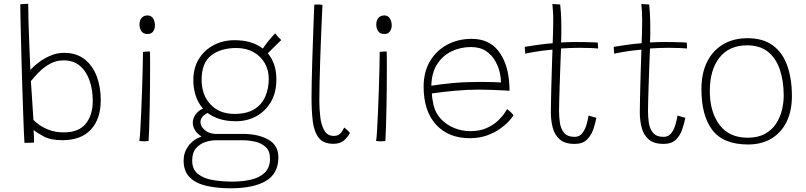

<svg xmlns="http://www.w3.org/2000/svg" viewBox="-20 -739 4233 1008"><path d="M108.5 11Q107 -6.5 105.2 -49Q103.5 -91.5 101.5 -150.2Q99.5 -209 97.2 -276.2Q95 -343.5 93.2 -411.5Q91.5 -479.5 90 -540.5Q88.5 -601.5 87.5 -647.8Q86.5 -694 86.5 -716.5Q93.5 -717.5 106.8 -718.2Q120 -719 128 -719Q128 -678 129.8 -619.2Q131.5 -560.5 134.2 -495.8Q137 -431 139.5 -372Q143 -376 157.5 -390Q172 -404 196 -420.5Q220 -437 250.8 -449.2Q281.5 -461.5 317 -461.5Q381.5 -461.5 424.2 -427.8Q467 -394 488 -337.8Q509 -281.5 509 -213.5Q509 -114.5 457.2 -58.8Q405.5 -3 307.5 -3Q245.5 -3 209.2 -22.8Q173 -42.5 156.5 -56.5Q157.5 -42 158.2 -22Q159 -2 159 9.5Q153.5 10 135.2 10.5Q117 11 108.5 11ZM155.5 -109.5Q163.5 -100.5 184.2 -85Q205 -69.5 238 -56.8Q271 -44 314.5 -44Q393 -44 430 -89.2Q467 -134.5 467 -209.5Q467 -267 450.5 -315.2Q434 -363.5 400.2 -392.8Q366.5 -422 314.5 -422Q274 -422 241.2 -403.5Q208.5 -385 183.8 -359.5Q159 -334 142 -313Q142.5 -306.5 144 -285.8Q145.5 -265 147.2 -237.8Q149 -210.5 150.8 -183.2Q152.5 -156 153.8 -135.8Q155 -115.5 155.5 -109.5Z M755 -560.5Q732 -560.5 722.2 -575.5Q712.5 -590.5 712.5 -609.5Q712.5 -634 724.5 -646Q736.5 -658 754.5 -658Q774 -658 783.8 -642.2Q793.5 -626.5 793.5 -605Q793.5 -588 784.2 -574.2Q775 -560.5 755 -560.5ZM760 1.5Q746.5 3 736.5 3Q728 3 721.8 2.2Q715.5 1.5 711.5 1Q714 -12 716.5 -53.8Q719 -95.5 721.5 -152.8Q724 -210 726 -270.8Q728 -331.5 729.2 -383.8Q730.5 -436 730.5 -466.5Q733 -467 747.8 -468Q762.5 -469 767 -469Q767.5 -457.5 767.8 -436.2Q768 -415 768 -388Q768 -340.5 767.5 -281.2Q767 -222 765.8 -164Q764.5 -106 763 -61.2Q761.5 -16.5 760 1.5Z M1218.5 -102.5Q1170 -102.5 1133.2 -114.2Q1096.5 -126 1070 -146Q1050 -136.5 1041.2 -123.8Q1032.5 -111 1032.5 -98Q1032.5 -76.5 1053.5 -57.5Q1074.5 -38.5 1108 -36Q1112.5 -36 1117 -36H1256Q1335.5 -36 1388.5 -6.2Q1441.5 23.5 1441.5 87.5Q1441.5 172 1376.2 210.8Q1311 249.5 1190.5 249.5Q1119 249.5 1063.2 236.5Q1007.5 223.5 975.8 191.8Q944 160 944 104Q944 62 968.5 28Q993 -6 1038 -22.5Q1015.5 -36 1003.8 -55.8Q992 -75.5 992 -95Q992 -117.5 1006.8 -138Q1021.5 -158.5 1046 -169Q1019 -199 1007 -238Q995 -277 995 -317.5Q995 -383 1024.2 -430Q1053.5 -477 1102.8 -502.5Q1152 -528 1211 -528Q1303 -528 1360 -484Q1375 -507 1393 -528.5Q1411 -550 1424.5 -564Q1428.5 -558.5 1440.2 -545.2Q1452 -532 1456.5 -528.5Q1449 -522 1426.8 -500Q1404.5 -478 1386 -459Q1431 -406 1431 -321.5Q1431 -253.5 1402.5 -204.5Q1374 -155.5 1326 -129Q1278 -102.5 1218.5 -102.5ZM1210.5 -141Q1276 -141 1315.5 -165.8Q1355 -190.5 1373 -232.5Q1391 -274.5 1391 -325Q1391 -371 1370 -407.5Q1349 -444 1310.8 -465.5Q1272.5 -487 1220.5 -487Q1139 -487 1088.8 -448Q1038.5 -409 1038.5 -320Q1038.5 -240.5 1085.2 -190.8Q1132 -141 1210.5 -141ZM1199.5 214.5Q1252 214.5 1297.2 204.2Q1342.5 194 1370 167.5Q1397.5 141 1397.5 93.5Q1397.5 53.5 1374.8 32.8Q1352 12 1319.5 4.8Q1287 -2.5 1258 -2.5H1110Q1086.5 -2.5 1058 6.8Q1029.5 16 1009.2 39.2Q989 62.5 989 104Q989 150 1019 174Q1049 198 1097 206.2Q1145 214.5 1199.5 214.5Z M1817 -41Q1808.5 -22.5 1787.5 -3.2Q1766.5 16 1731 16Q1677.5 16 1653 -16Q1628.5 -48 1622 -102.8Q1615.5 -157.5 1615.5 -225.5Q1615.5 -258.5 1616.5 -307.5Q1617.5 -356.5 1619.2 -413.5Q1621 -470.5 1623 -527.2Q1625 -584 1626.8 -633Q1628.5 -682 1630 -714.5Q1640 -715.5 1648.5 -715.5Q1663 -715.5 1673 -713Q1671.5 -685 1669.5 -639Q1667.5 -593 1665.2 -537Q1663 -481 1661 -421.8Q1659 -362.5 1657.8 -307.8Q1656.5 -253 1656.5 -210.5Q1656.5 -167 1661.5 -124.5Q1666.5 -82 1682.8 -53.8Q1699 -25.5 1732 -25.5Q1755 -25.5 1766.8 -38Q1778.5 -50.5 1787 -69.5Q1792.5 -66 1803.8 -55.5Q1815 -45 1817 -41Z M1998 -560.5Q1975 -560.5 1965.2 -575.5Q1955.5 -590.5 1955.5 -609.5Q1955.5 -634 1967.5 -646Q1979.5 -658 1997.5 -658Q2017 -658 2026.8 -642.2Q2036.5 -626.5 2036.5 -605Q2036.5 -588 2027.2 -574.2Q2018 -560.5 1998 -560.5ZM2003 1.5Q1989.5 3 1979.5 3Q1971 3 1964.8 2.2Q1958.5 1.5 1954.5 1Q1957 -12 1959.5 -53.8Q1962 -95.5 1964.5 -152.8Q1967 -210 1969 -270.8Q1971 -331.5 1972.2 -383.8Q1973.5 -436 1973.5 -466.5Q1976 -467 1990.8 -468Q2005.5 -469 2010 -469Q2010.5 -457.5 2010.8 -436.2Q2011 -415 2011 -388Q2011 -340.5 2010.5 -281.2Q2010 -222 2008.8 -164Q2007.5 -106 2006 -61.2Q2004.5 -16.5 2003 1.5Z M2675.5 -133Q2669 -122 2651 -102.2Q2633 -82.5 2604.2 -62.2Q2575.5 -42 2536 -27.8Q2496.5 -13.5 2446 -13.5Q2334 -13.5 2269 -85Q2204 -156.5 2204 -284Q2204 -361.5 2237.5 -417.8Q2271 -474 2328 -504.5Q2385 -535 2456 -535Q2545.5 -535 2593.8 -475Q2642 -415 2652 -319Q2655 -292 2655 -262.5Q2648 -263 2622.2 -264.5Q2596.5 -266 2561.2 -267.2Q2526 -268.5 2490.5 -268.5Q2433 -268.5 2367.8 -262.5Q2302.5 -256.5 2247.5 -248.5Q2248 -231 2250.8 -214.8Q2253.5 -198.5 2257 -183.5Q2267.5 -143 2296.2 -113Q2325 -83 2365 -66.8Q2405 -50.5 2449 -50.5Q2499.5 -50.5 2535.5 -67Q2571.5 -83.5 2594.8 -105.8Q2618 -128 2629.5 -146Q2641 -164 2642.5 -166.5Q2649 -161.5 2660.8 -150.8Q2672.5 -140 2675.5 -133ZM2244.5 -289Q2293.5 -297 2358 -303Q2422.5 -309 2504 -309Q2545.5 -309 2572.2 -308Q2599 -307 2610 -306Q2610 -328.5 2605 -353Q2598.5 -385 2581 -417Q2563.5 -449 2532.2 -470.5Q2501 -492 2452 -492Q2397.5 -492 2350.8 -469.5Q2304 -447 2275 -402Q2246 -357 2244.5 -289Z M3111 -120.5Q3105.5 -91 3094.5 -59.2Q3083.5 -27.5 3061 -5.5Q3038.5 16.5 2997 16.5Q2945.5 16.5 2918.5 -7.2Q2891.5 -31 2881.8 -68.8Q2872 -106.5 2872 -149Q2872 -171 2872.8 -206.8Q2873.5 -242.5 2874.5 -284Q2875.5 -325.5 2876.8 -365Q2878 -404.5 2879 -435Q2880 -465.5 2880.5 -478.5Q2821.5 -473 2783.5 -466.2Q2745.5 -459.5 2738 -457Q2737 -462.5 2736 -474.5Q2735 -486.5 2735 -493Q2762 -497.5 2803.5 -503.5Q2845 -509.5 2881.5 -512Q2882.5 -539.5 2883.5 -571.5Q2884.5 -603.5 2884.5 -634Q2884.5 -658 2883 -679.8Q2881.5 -701.5 2880 -718L2921 -715.5Q2922.5 -706 2924.8 -671.8Q2927 -637.5 2927 -588.5Q2927 -573.5 2926.8 -551.2Q2926.5 -529 2925.5 -516Q2939.5 -517 2961.2 -517.8Q2983 -518.5 2997 -518.5Q3023 -518.5 3049.2 -518Q3075.5 -517.5 3094.8 -516.8Q3114 -516 3118 -515.5Q3119 -512 3119.5 -500.2Q3120 -488.5 3120 -484.5Q3115 -485.5 3084.2 -486.8Q3053.5 -488 3022.5 -488Q3000 -488 2973.5 -487Q2947 -486 2925.5 -484.5Q2925 -469 2923.5 -436.5Q2922 -404 2920.8 -363.2Q2919.5 -322.5 2918 -281.5Q2916.5 -240.5 2915.8 -206.5Q2915 -172.5 2915 -155Q2915 -125 2919.5 -94Q2924 -63 2941.5 -41.8Q2959 -20.5 2997 -20.5Q3023.5 -20.5 3038.5 -41.5Q3053.5 -62.5 3060.5 -89.2Q3067.5 -116 3070 -132.5Q3072.5 -131.5 3081.8 -128.8Q3091 -126 3100 -123.5Q3109 -121 3111 -120.5Z M3578 -120.5Q3572.5 -91 3561.5 -59.2Q3550.5 -27.5 3528 -5.5Q3505.5 16.5 3464 16.5Q3412.5 16.5 3385.5 -7.2Q3358.5 -31 3348.8 -68.8Q3339 -106.5 3339 -149Q3339 -171 3339.8 -206.8Q3340.5 -242.5 3341.5 -284Q3342.5 -325.5 3343.8 -365Q3345 -404.5 3346 -435Q3347 -465.5 3347.5 -478.5Q3288.5 -473 3250.5 -466.2Q3212.5 -459.5 3205 -457Q3204 -462.5 3203 -474.5Q3202 -486.5 3202 -493Q3229 -497.5 3270.5 -503.5Q3312 -509.5 3348.5 -512Q3349.5 -539.5 3350.5 -571.5Q3351.5 -603.5 3351.5 -634Q3351.5 -658 3350 -679.8Q3348.5 -701.5 3347 -718L3388 -715.5Q3389.5 -706 3391.8 -671.8Q3394 -637.5 3394 -588.5Q3394 -573.5 3393.8 -551.2Q3393.5 -529 3392.5 -516Q3406.5 -517 3428.2 -517.8Q3450 -518.5 3464 -518.5Q3490 -518.5 3516.2 -518Q3542.5 -517.5 3561.8 -516.8Q3581 -516 3585 -515.5Q3586 -512 3586.5 -500.2Q3587 -488.5 3587 -484.5Q3582 -485.5 3551.2 -486.8Q3520.5 -488 3489.5 -488Q3467 -488 3440.5 -487Q3414 -486 3392.5 -484.5Q3392 -469 3390.5 -436.5Q3389 -404 3387.8 -363.2Q3386.5 -322.5 3385 -281.5Q3383.5 -240.5 3382.8 -206.5Q3382 -172.5 3382 -155Q3382 -125 3386.5 -94Q3391 -63 3408.5 -41.8Q3426 -20.5 3464 -20.5Q3490.5 -20.5 3505.5 -41.5Q3520.5 -62.5 3527.5 -89.2Q3534.5 -116 3537 -132.5Q3539.5 -131.5 3548.8 -128.8Q3558 -126 3567 -123.5Q3576 -121 3578 -120.5Z M3907.5 19.5Q3778 19.5 3720.2 -55.8Q3662.5 -131 3662.5 -271Q3662.5 -355 3692.5 -414.8Q3722.5 -474.5 3777 -506.5Q3831.5 -538.5 3904.5 -538.5Q3986 -538.5 4037.5 -500.5Q4089 -462.5 4113.2 -394Q4137.5 -325.5 4137.5 -234Q4137.5 -157 4109.8 -100Q4082 -43 4030.5 -11.8Q3979 19.5 3907.5 19.5ZM3905 -16Q3959 -16 3995.5 -36Q4032 -56 4053.8 -89Q4075.5 -122 4085 -160.8Q4094.5 -199.5 4094.5 -237Q4094.5 -313 4074.5 -372.8Q4054.5 -432.5 4012.2 -466.8Q3970 -501 3902.5 -501Q3808 -501 3757.2 -436.5Q3706.5 -372 3706.5 -261Q3706.5 -151.5 3757.2 -83.8Q3808 -16 3905 -16Z"/></svg>

Font: Grandstander Thin
Style: Regular
Weight: 100
Designer: Tyler Finck
Foundry: Etcetera Type Co
Version: Version 1.200; ttfautohint (v1.8.3)